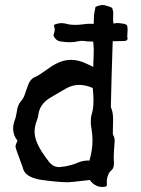

<svg xmlns="http://www.w3.org/2000/svg" viewBox="-20 -721 557 756"><path d="M212.9 -63Q217.3 -63 237.8 -65.9Q268.6 -72.8 276.9 -76.7Q303.7 -88.9 324.7 -88.9Q328.6 -88.9 332 -88.4Q344.2 -129.4 344.2 -168.5Q344.2 -191.4 340.3 -213.4Q337.4 -229 337.4 -243.2Q337.4 -259.8 341.8 -273.9Q348.1 -293.5 348.1 -325.7Q348.1 -347.2 345.2 -374.5Q317.4 -386.7 292 -386.7Q263.7 -386.7 238.3 -371.6L179.7 -337.4Q134.3 -311 130.4 -264.6Q129.9 -259.8 125.5 -248Q116.2 -223.1 116.2 -203.6Q116.2 -183.1 124.5 -162.1Q137.2 -129.4 172.9 -84Q189.5 -63 212.9 -63ZM382.8 15.1Q353.5 15.1 333.5 -12.2Q255.4 -3.4 249.5 -3.4Q206.1 -3.4 136.7 -13.7Q76.2 -24.9 69.8 -61Q56.6 -98.1 45.4 -127.9Q41 -140.1 41 -145.5Q41.5 -150.9 48.8 -167Q31.7 -188.5 31.7 -214.4Q31.7 -232.4 40 -252.9Q42.5 -259.3 46.4 -282.2Q49.8 -308.6 62.3 -322.3Q74.7 -335.9 79.6 -355.5Q85 -371.6 91.3 -387.7Q101.1 -413.1 123 -419.9Q129.9 -422.4 182.6 -459.5Q222.7 -485.4 259.3 -485.4Q290.5 -485.4 323.7 -468.8L347.2 -457.5L347.7 -476.1Q349.1 -503.4 349.1 -527.8L347.2 -557.1L322.3 -558.1Q311.5 -560.1 302.7 -560.1Q294.9 -560.1 288.1 -558.6Q273.4 -554.7 254.9 -554.7Q237.8 -554.7 218 -557.9Q198.2 -561 190.4 -582.5Q195.8 -598.6 195.8 -604L192.4 -623Q207.5 -629.9 222.7 -629.9Q232.4 -629.9 242.2 -627Q256.3 -623 275.9 -623Q292.5 -623 313 -626Q322.8 -627.4 334.5 -627.4L348.6 -627L349.1 -630.9Q349.6 -637.7 349.6 -647.9Q349.6 -665.5 356 -693.8Q372.1 -701.2 384.3 -701.2Q389.6 -701.2 394.5 -699.7Q411.6 -695.8 421.9 -689.5L425.8 -673.8L425.3 -638.7Q426.8 -632.8 427.2 -627.9Q430.2 -628.4 433.8 -629.4Q437.5 -630.4 442.4 -630.4Q448.2 -630.4 469.7 -627Q474.1 -626.5 479.5 -621.6Q482.4 -618.7 482.4 -603.5Q482.4 -592.8 481 -575.7Q482.4 -571.8 482.4 -568.8Q482.4 -559.6 467.3 -559.6Q452.1 -559.6 423.8 -558.6L419.4 -419.9Q417 -304.7 416.5 -301.3L417 -297.9Q425.3 -279.3 425.3 -251.5L424.8 -227.5Q424.8 -204.1 424.3 -200.7Q424.3 -192.4 424.8 -190.9Q431.2 -180.7 431.6 -166.5Q427.7 -115.7 427.7 -102.5Q427.7 -90.8 428.7 -80.1Q428.7 -59.6 420.4 -52.2Q400.4 -35.6 400.4 -2L400.9 6.8Q400.4 10.3 398.4 13.2Q390.1 15.1 382.8 15.1Z"/></svg>

Font: Kurland
Style: Regular
Weight: 400
Designer: GGBot
Version: 0.22